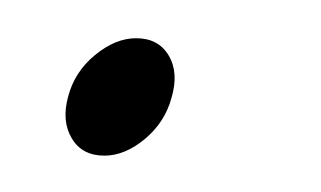

<svg xmlns="http://www.w3.org/2000/svg" viewBox="-20 -76 172 103"><path d="M36 7.5Q24 7.5 18.5 -1.8Q13 -11 16.5 -24Q20 -37.5 31 -46.5Q42 -55.5 53 -55.5Q65 -55.5 70.5 -46.2Q76 -37 72 -23.5Q68.5 -10.5 57.8 -1.5Q47 7.5 36 7.5Z"/></svg>

Font: Fraunces 144pt Soft Thin
Style: Italic
Weight: 100
Italic angle: -16°
Version: Version 1.000;[0bf87f6ff]